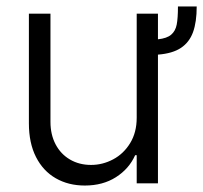

<svg xmlns="http://www.w3.org/2000/svg" viewBox="-20 -573 635 600"><path d="M473.6 -402.3V0H407.2V-87.9H402.3Q383.3 -45.4 342.3 -19.3Q301.3 6.8 245.1 6.8Q193.8 6.8 154.3 -15.9Q114.7 -38.6 92.5 -82.3Q70.3 -126 70.3 -187.5V-530.3H137.7V-192.4Q137.7 -152.3 153.8 -121.8Q169.9 -91.3 198.7 -74.5Q227.5 -57.6 264.6 -57.6Q300.8 -57.6 333.5 -75Q366.2 -92.3 386.7 -125.7Q407.2 -159.2 407.2 -205.1V-530.3H473.6V-450.2Q501.5 -453.1 514.9 -464.6Q528.3 -476.1 532.2 -496.1Q536.1 -516.1 536.1 -552.7H594.7Q594.7 -504.4 583.3 -472.7Q571.8 -440.9 545.4 -423.3Q519 -405.8 473.6 -402.3Z"/></svg>

Font: Pretendard JP Light
Style: Regular
Weight: 300
Designer: Base glyphs from Inter by Rasmus Andersson; Hangeul glyphs from Noto Sans CJK(Source Han Sans) by Jang Soo-young and Kan
Foundry: Kil Hyung-jin
Version: Version 1.309